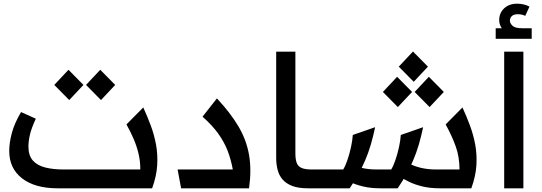

<svg xmlns="http://www.w3.org/2000/svg" viewBox="-20 -1020 2935 1040"><path d="M292 0Q169 0 99.5 -54Q30 -108 30 -202Q30 -246 44 -299Q58 -352 94 -413L174 -377Q150 -325 142 -290Q134 -255 134 -226Q134 -177 158.5 -150Q183 -123 226 -112.5Q269 -102 324 -102H694L771 0ZM561 0V-102H740Q740 -147 730.5 -187Q721 -227 704.5 -266Q688 -305 665 -346L756 -438Q778 -390 796.5 -340.5Q815 -291 825 -237.5Q835 -184 831.5 -125Q828 -66 804 0ZM355 -478 274 -560 351 -642 432 -560ZM527 -478 446 -560 523 -642 604 -560Z M961 0 942 -102H1241Q1231 -157 1212.5 -204.5Q1194 -252 1161.5 -297Q1129 -342 1077 -388L1155 -487Q1228 -409 1271.5 -335.5Q1315 -262 1329 -181Q1343 -100 1329 0Z M1648 0Q1596 0 1562.5 -13Q1529 -26 1510 -48.5Q1491 -71 1483.5 -101Q1476 -131 1476 -164V-740H1580V-190Q1580 -159 1586.5 -139.5Q1593 -120 1612 -111Q1631 -102 1668 -102H1706V0Z M2364 0Q2310 0 2268.5 -10Q2227 -20 2195.5 -35.5Q2164 -51 2138 -68L2193 -136Q2222 -120 2259.5 -111Q2297 -102 2341 -102H2469Q2469 -170 2448.5 -227Q2428 -284 2394 -346L2485 -438Q2507 -390 2525.5 -340.5Q2544 -291 2554 -237.5Q2564 -184 2560.5 -125Q2557 -66 2533 0ZM1706 0V-102H1839Q1851 -121 1862 -153.5Q1873 -186 1881 -222Q1889 -258 1891 -289L2012 -331Q2001 -279 1988 -235Q1975 -191 1958 -151.5Q1941 -112 1920.5 -75Q1900 -38 1874 0ZM2042 0Q1988 0 1946.5 -10Q1905 -20 1873.5 -35.5Q1842 -51 1816 -68L1871 -136Q1900 -120 1937.5 -111Q1975 -102 2019 -102H2099Q2111 -121 2122 -153.5Q2133 -186 2141 -222Q2149 -258 2151 -289L2272 -331Q2261 -279 2248 -235Q2235 -191 2218 -151.5Q2201 -112 2180.5 -75Q2160 -38 2134 0ZM2221 -577 2140 -659 2217 -741 2298 -659ZM2135 -440 2054 -522 2131 -604 2212 -522ZM2307 -440 2226 -522 2303 -604 2384 -522Z M2711 -740H2815V0H2711ZM2665 -810V-867H2698Q2684 -887 2684 -911Q2684 -950 2711 -975Q2738 -1000 2781 -1000Q2799 -1000 2816.5 -996Q2834 -992 2848 -984L2825 -934Q2815 -939 2805 -941Q2795 -943 2785 -943Q2763 -943 2752.5 -933Q2742 -923 2742 -908Q2742 -894 2756 -880.5Q2770 -867 2809 -867H2860V-810Z"/></svg>

Font: Lexend Medium
Style: Regular
Weight: 500
Designer: Bonnie Shaver-Troup, Thomas Jockin
Foundry: Lexend
Version: Version 1.005